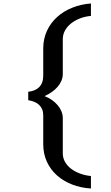

<svg xmlns="http://www.w3.org/2000/svg" viewBox="-20 -888 638 1099"><path d="M227.5 -227.5Q227.5 -247.6 221.2 -262.5Q214.8 -277.3 203.4 -288.1Q191.9 -298.8 176 -305.2Q160.2 -311.5 141.6 -314.5V-362.8Q161.1 -364.7 177 -371.3Q192.9 -377.9 204.1 -389.2Q215.3 -400.4 221.4 -416.7Q227.5 -433.1 227.5 -455.6V-609.9Q227.5 -666 248.8 -711.7Q270 -757.3 307.1 -790.8Q344.2 -824.2 394 -844Q443.8 -863.8 500.5 -868.2V-796.9Q466.8 -793.9 437.5 -782.5Q408.2 -771 386.2 -753.4Q364.3 -735.8 351.8 -712.9Q339.4 -689.9 339.4 -663.1V-463.9Q339.4 -444.3 331.5 -425.8Q323.7 -407.2 309.8 -391.1Q295.9 -375 276.6 -361.3Q257.3 -347.7 234.9 -337.9Q257.8 -329.1 277.1 -315.7Q296.4 -302.2 310.3 -285.6Q324.2 -269 331.8 -250.5Q339.4 -231.9 339.4 -212.4V-10.3Q339.4 15.6 351.8 38.1Q364.3 60.5 386.2 77.4Q408.2 94.2 437.5 105.2Q466.8 116.2 500.5 119.6V190.9Q442.9 187.5 393.1 168.2Q343.3 148.9 306.4 116.2Q269.5 83.5 248.5 38.1Q227.5 -7.3 227.5 -63Z"/></svg>

Font: Atomic Age
Style: Regular
Weight: 400
Designer: James Grieshaber
Foundry: James Grieshaber
Version: Version 1.008; ttfautohint (v1.4.1) -l 6 -r 46 -G 0 -x 0 -H 